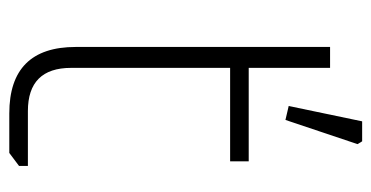

<svg xmlns="http://www.w3.org/2000/svg" viewBox="-213 -586 799 413"><g transform="rotate(90 186.5 -379.5)"><path d="M81 -143V-690H126V-515H327V-475H126V-133Q126 -40 219 -40H337V-21L309 0H224Q81 0 81 -143ZM208 -601 241 -759H284L290 -749L238 -594Z"/></g></svg>

Font: Oxanium ExtraLight
Style: Regular
Weight: 200
Designer: Severin Meyer
Version: Version 2.000